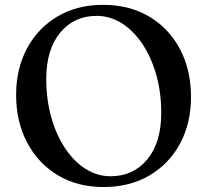

<svg xmlns="http://www.w3.org/2000/svg" viewBox="-20 -736 836 774"><path d="M396 -716.5Q502 -716.5 581.8 -669Q661.5 -621.5 705.8 -537.5Q750 -453.5 750 -345Q750 -239.5 706 -157.5Q662 -75.5 582.5 -28.8Q503 18 397 18Q292.5 18 213.2 -29.5Q134 -77 89.5 -161Q45 -245 45 -353.5Q45 -459 89 -541Q133 -623 212 -669.8Q291 -716.5 396 -716.5ZM630 -281Q630 -363 610 -434Q590 -505 554.2 -558.5Q518.5 -612 471.2 -642Q424 -672 369.5 -672Q278.5 -672 222.5 -604.2Q166.5 -536.5 166.5 -417.5Q166.5 -335 186.5 -263.8Q206.5 -192.5 242 -139Q277.5 -85.5 324.5 -55.5Q371.5 -25.5 425.5 -25.5Q517.5 -25.5 573.8 -93.5Q630 -161.5 630 -281Z"/></svg>

Font: Fraunces 9pt
Style: Regular
Weight: 400
Version: Version 1.000;[b76b70a41]